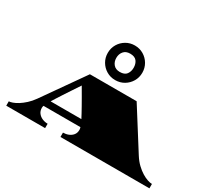

<svg xmlns="http://www.w3.org/2000/svg" viewBox="-189 -1408 1934 1753"><g transform="rotate(30 778.0 -531.5)"><path d="M34.2 0V-45.9Q48.3 -45.9 72.8 -54.4Q97.2 -63 126.5 -81.1Q155.8 -99.6 187.5 -128.2Q219.2 -156.7 248.5 -198.2L552.2 -630.4H1044.9L1311 -209Q1338.9 -165 1371.6 -134Q1404.3 -103 1436.5 -83.5Q1468.3 -64 1496.3 -54.9Q1524.4 -45.9 1543.5 -45.9V0H605.5V-45.9Q635.3 -45.9 662.4 -56.6Q689.5 -67.4 706.5 -88.9Q723.6 -110.4 723.6 -142.1Q723.6 -152.8 718.8 -168.9H329.6Q325.2 -157.2 325.2 -146.5Q325.2 -113.8 342.5 -91.3Q359.9 -68.8 387 -57.4Q414.1 -45.9 443.8 -45.9V0ZM365.2 -236.8H689.5Q679.2 -256.3 665.5 -282Q651.9 -307.6 633.3 -340.3Q614.7 -373 591.6 -413.6Q568.4 -454.1 539.1 -503.9Q505.9 -453.6 478.5 -412.6Q451.2 -371.6 429.7 -338.4Q408.7 -305.7 392.6 -280.8Q376.5 -255.9 365.2 -236.8ZM777.3 -699.2Q726.6 -699.2 685.3 -723.9Q644 -748.5 619.9 -789.8Q595.7 -831.1 595.7 -880.9Q595.7 -932.6 620.4 -973.9Q645 -1015.1 686.3 -1039.3Q727.5 -1063.5 777.3 -1063.5Q828.1 -1063.5 869.6 -1039.1Q911.1 -1014.6 935.5 -973.1Q960 -931.6 960 -880.9Q960 -831.1 935.8 -789.8Q911.6 -748.5 870.4 -723.9Q829.1 -699.2 777.3 -699.2ZM777.3 -784.7Q827.1 -784.7 847.9 -812.7Q868.7 -840.8 868.7 -880.9Q868.7 -922.4 847.7 -950Q826.7 -977.5 777.3 -977.5Q732.9 -977.5 709.5 -949.7Q686 -921.9 686 -880.9Q686 -840.3 709.5 -812.5Q732.9 -784.7 777.3 -784.7Z"/></g></svg>

Font: Asset
Style: Regular
Weight: 400
Version: Version 1.003; ttfautohint (v1.8.4.7-5d5b)